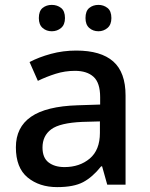

<svg xmlns="http://www.w3.org/2000/svg" viewBox="-20 -756 614 786"><path d="M292 -549Q393 -549 443.5 -504.5Q494 -460 494 -365V0H419L398 -75H394Q359 -31 320.5 -10.5Q282 10 214 10Q141 10 93 -29.5Q45 -69 45 -153Q45 -235 107 -278Q169 -321 298 -325L390 -328V-358Q390 -417 363 -441.5Q336 -466 287 -466Q246 -466 208 -454Q170 -442 135 -425L101 -502Q139 -522 188.5 -535.5Q238 -549 292 -549ZM317 -257Q225 -253 189.5 -226.5Q154 -200 154 -152Q154 -110 179 -91Q204 -72 244 -72Q306 -72 347.5 -107Q389 -142 389 -212V-259ZM139 -682Q139 -711 154.5 -723.5Q170 -736 192 -736Q214 -736 230 -723.5Q246 -711 246 -682Q246 -655 230 -641.5Q214 -628 192 -628Q170 -628 154.5 -641.5Q139 -655 139 -682ZM330 -682Q330 -711 345.5 -723.5Q361 -736 383 -736Q404 -736 420 -723.5Q436 -711 436 -682Q436 -655 420 -641.5Q404 -628 383 -628Q361 -628 345.5 -641.5Q330 -655 330 -682Z"/></svg>

Font: Noto Sans Tamil Medium
Style: Regular
Weight: 500
Designer: Jelle Bosma - Monotype Design Team
Foundry: Monotype Imaging Inc.
Version: Version 2.004; ttfautohint (v1.8.4.7-5d5b)